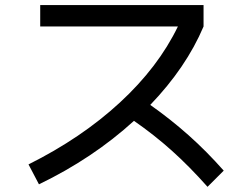

<svg xmlns="http://www.w3.org/2000/svg" viewBox="-20 -719 978 753"><path d="M677.7 -615.2H137.7V-699.2H778.3V-615.2Q710.4 -454.6 569.3 -307.6Q648.9 -251.5 719.5 -188.7Q790 -126 857.4 -49.8L793.9 13.7Q722.7 -66.4 653.8 -128.2Q585 -189.9 505.4 -245.1Q344.2 -98.1 132.8 3.9L91.8 -74.2Q299.3 -177.7 450 -316.7Q600.6 -455.6 677.7 -615.2Z"/></svg>

Font: Pretendard Medium
Style: Regular
Weight: 500
Designer: Base glyphs from Inter by Rasmus Andersson; Hangeul glyphs from Noto Sans CJK(Source Han Sans) by Jang Soo-young and Kan
Foundry: Kil Hyung-jin
Version: Version 1.309